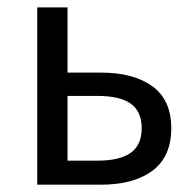

<svg xmlns="http://www.w3.org/2000/svg" viewBox="-20 -506 531 526"><path d="M82 0V-485.8H165V-307.1H255.9Q346.2 -307.1 397.7 -269.5Q449.2 -231.9 449.2 -154.8Q449.2 -76.7 397.7 -38.3Q346.2 0 255.9 0ZM165 -65.9H247.1Q308.6 -65.9 338.4 -87.6Q368.2 -109.4 368.2 -154.8Q368.2 -200.2 338.6 -221.7Q309.1 -243.2 247.1 -243.2H165Z"/></svg>

Font: Source Sans Pro
Style: Regular
Weight: 400
Designer: Paul D. Hunt
Foundry: Adobe Systems Incorporated
Version: Version 3.006;hotconv 1.0.111;makeotfexe 2.5.65597